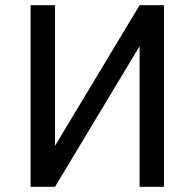

<svg xmlns="http://www.w3.org/2000/svg" viewBox="-20 -720 750 740"><path d="M98 -700H192V-158L518 -700H612V0H518V-542L192 0H98Z"/></svg>

Font: Golos UI
Style: Regular
Weight: 400
Designer: A.Korolkova, Vitaly Kuzmin
Foundry: ParaType Ltd
Version: Version 2.000